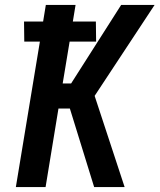

<svg xmlns="http://www.w3.org/2000/svg" viewBox="-20 -755 644 775"><path d="M44 0 141 -587H78L77 -668H154L165 -735H285L274 -668H367L368 -587H261L233 -418H267L469 -735H604L362 -368L483 0H360L262 -317H216L164 0Z"/></svg>

Font: Iosevka Extended
Style: Bold Italic
Weight: 700
Width: 7
Italic angle: -9°
Monospace: yes
Designer: Belleve Invis
Foundry: Belleve Invis
Version: Version 32.5.0; ttfautohint (v1.8.4)